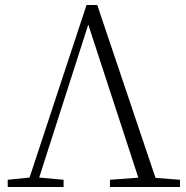

<svg xmlns="http://www.w3.org/2000/svg" viewBox="-20 -750 747 770"><path d="M11 0V-29L108 -39H125L235 -29V0ZM86 0 327 -730H370L616 0H547L324 -682H344L339 -667L125 0ZM421 0V-29L555 -39H572L702 -29V0Z"/></svg>

Font: Noto Serif KR ExtraLight
Style: Regular
Weight: 200
Designer: Ryoko NISHIZUKA 西塚涼子 (kana & ideographs); Frank Grießhammer (Latin, Greek & Cyrillic); Wenlong ZHANG 张文龙 (bopomofo); San
Foundry: Adobe
Version: Version 2.002-H1;hotconv 1.1.0;makeotfexe 2.6.0